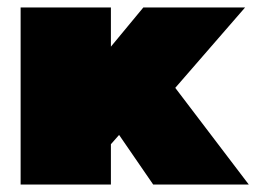

<svg xmlns="http://www.w3.org/2000/svg" viewBox="-20 -494 701 514"><path d="M35.2 0V-474.1H276.9V-369.1L363.8 -474.1H636.2L449.2 -258.8L646 0H390.1L298.8 -132.8L276.9 -107.9V0Z"/></svg>

Font: Kanit Black
Style: Regular
Weight: 900
Designer: Katatrad Team
Foundry: CadsonDemak
Version: Version 1.000;PS 001.000;hotconv 1.0.88;makeotf.lib2.5.64775